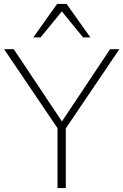

<svg xmlns="http://www.w3.org/2000/svg" viewBox="-20 -955 627 975"><path d="M272 0V-326L283 -288L1 -705H50L302 -327H287L539 -705H586L304 -288L314 -326V0ZM149 -765 270 -935H318L439 -765H402L294 -897L186 -765Z"/></svg>

Font: Mulish ExtraLight
Style: Regular
Weight: 200
Designer: Vernon Adams
Foundry: Vernon Adams
Version: Version 3.603